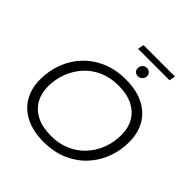

<svg xmlns="http://www.w3.org/2000/svg" viewBox="-247 -1144 1334 1334"><g transform="rotate(45 419.5 -477.5)"><path d="M388 6Q285 6 212 -30.5Q139 -67 101.5 -132.5Q64 -198 64 -285Q64 -371 93 -447Q122 -523 177.5 -581.5Q233 -640 311 -673Q389 -706 486 -706Q590 -706 662.5 -669.5Q735 -633 772.5 -567.5Q810 -502 810 -415Q810 -329 781 -253Q752 -177 696.5 -118.5Q641 -60 563 -27Q485 6 388 6ZM395 -60Q473 -60 536 -87.5Q599 -115 644 -164Q689 -213 713 -276.5Q737 -340 737 -412Q737 -480 707.5 -531Q678 -582 621 -611Q564 -640 479 -640Q401 -640 338 -612.5Q275 -585 230.5 -536Q186 -487 161.5 -423.5Q137 -360 137 -288Q137 -221 166.5 -169.5Q196 -118 253 -89Q310 -60 395 -60ZM528 -780Q512 -780 500 -791Q488 -802 488 -819Q488 -839 501 -852.5Q514 -866 533 -866Q549 -866 561.5 -855Q574 -844 574 -825Q574 -806 560 -793Q546 -780 528 -780ZM395 -916 404 -961H713L704 -916Z"/></g></svg>

Font: MOST Montserrat
Style: Italic
Weight: 400
Italic angle: -11.3°
Designer: Julieta Ulanovsky
Foundry: Julieta Ulanovsky
Version: Version 8.000;March 11, 2024;FontCreator 15.0.0.2926 64-bit